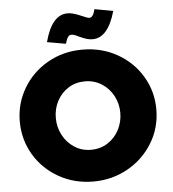

<svg xmlns="http://www.w3.org/2000/svg" viewBox="-61 -986 950 1056"><g transform="rotate(-5 414.0 -458.0)"><path d="M791 -352Q791 -451 741.5 -534Q692 -617 606 -665.5Q520 -714 414 -714Q308 -714 222 -665Q136 -616 86.5 -532.5Q37 -449 37 -350Q37 -250 86 -167Q135 -84 221 -35Q307 14 413 14Q516 14 602.5 -34.5Q689 -83 740 -166.5Q791 -250 791 -352ZM592 -350Q592 -300 569.5 -256.5Q547 -213 506.5 -187Q466 -161 414 -161Q363 -161 322.5 -187.5Q282 -214 259 -257.5Q236 -301 236 -352Q236 -403 258.5 -445.5Q281 -488 321 -513.5Q361 -539 413 -539Q464 -539 505 -513Q546 -487 569 -443.5Q592 -400 592 -350ZM361 -801Q376 -801 402 -787Q424 -777 441 -771.5Q458 -766 476 -766Q561 -766 602 -911L500 -930Q489 -885 469 -885Q457 -885 427 -899Q423 -901 407.5 -907Q392 -913 377.5 -916.5Q363 -920 350 -920Q263 -920 224 -772L327 -754Q335 -781 342.5 -791Q350 -801 361 -801Z"/></g></svg>

Font: Geom Black
Style: Bold
Weight: 900
Version: Version 1.102